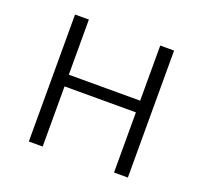

<svg xmlns="http://www.w3.org/2000/svg" viewBox="-99 -644 797 756"><g transform="rotate(20 300.0 -266.0)"><path d="M93 0V-532H151V-301H450V-532H508V0H450V-252H151V0Z"/></g></svg>

Font: Noto Sans Mono Light
Style: Regular
Weight: 300
Designer: Monotype Design Team
Foundry: Monotype Imaging Inc.
Version: Version 2.014; ttfautohint (v1.8.4.7-5d5b)